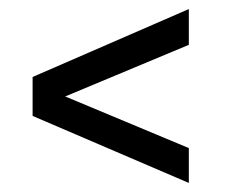

<svg xmlns="http://www.w3.org/2000/svg" viewBox="-20 -464 509 424"><path d="M397 -60 52 -208V-294L397 -444V-365L124 -251L397 -137Z"/></svg>

Font: Archivo ExtraCondensed
Style: Regular
Weight: 400
Width: 2
Designer: Hector Gatti
Foundry: Omnibus-Type
Version: Version 2.001